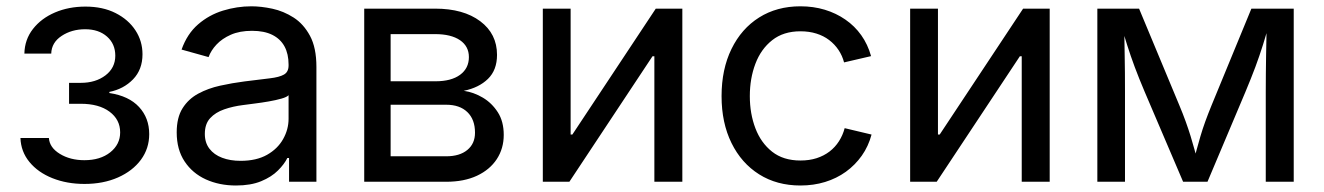

<svg xmlns="http://www.w3.org/2000/svg" viewBox="-20 -568 4138 600"><path d="M244.1 6.8Q189 6.8 143.8 -11.2Q98.6 -29.3 72 -61.8Q45.4 -94.2 43.9 -136.7H132.8Q134.8 -106.9 167 -87.2Q199.2 -67.4 243.7 -67.4Q293.5 -67.4 324.5 -92Q355.5 -116.7 355.5 -154.3Q355.5 -194.3 322.3 -219Q289.1 -243.7 232.4 -243.7H195.8V-309.1H232.4Q278.8 -309.1 309.6 -332.5Q340.3 -356 340.3 -394Q340.3 -430.7 314.5 -453.6Q288.6 -476.6 246.1 -476.6Q204.1 -476.6 172.6 -455.8Q141.1 -435.1 140.1 -400.4H56.2Q57.1 -444.3 83 -477.5Q108.9 -510.7 151.9 -529.1Q194.8 -547.4 247.1 -547.4Q301.3 -547.4 341.3 -527.1Q381.3 -506.8 403.3 -473.1Q425.3 -439.5 425.3 -398.4Q425.3 -350.6 395.8 -320.1Q366.2 -289.6 321.8 -280.8V-277.3Q382.8 -268.1 414.6 -233.6Q446.3 -199.2 446.3 -148.9Q446.3 -104 420.4 -68.8Q394.5 -33.7 348.6 -13.4Q302.7 6.8 244.1 6.8Z M717.3 11.7Q665.5 11.7 623.5 -7.3Q581.5 -26.4 556.9 -63.5Q532.2 -100.6 532.2 -154.3Q532.2 -200.7 550.5 -229.7Q568.8 -258.8 599.6 -275.4Q630.4 -292 668 -300.3Q705.6 -308.6 743.7 -313.5Q792.5 -319.8 822.8 -323.2Q853 -326.7 867.4 -335Q881.8 -343.3 881.8 -363.3V-366.2Q881.8 -399.4 869.1 -422.9Q856.4 -446.3 831.1 -459Q805.7 -471.7 767.6 -471.7Q729 -471.7 701.4 -459.5Q673.8 -447.3 656.5 -428.7Q639.2 -410.2 631.8 -389.6L547.4 -413.1Q564.9 -462.4 599.1 -491.9Q633.3 -521.5 677 -534.9Q720.7 -548.3 765.6 -548.3Q795.9 -548.3 831.1 -540.8Q866.2 -533.2 897.5 -513.2Q928.7 -493.2 948.7 -456.1Q968.8 -418.9 968.8 -358.9V0H883.3V-74.2H877.9Q868.7 -55.2 848.6 -35.2Q828.6 -15.1 796.1 -1.7Q763.7 11.7 717.3 11.7ZM731.9 -65.4Q781.2 -65.4 814.5 -84.2Q847.7 -103 864.7 -133.3Q881.8 -163.6 881.8 -196.8V-270.5Q876.5 -264.6 859.4 -259.8Q842.3 -254.9 819.8 -251Q797.4 -247.1 775.6 -244.4Q753.9 -241.7 739.7 -239.7Q708 -235.8 680.7 -226.3Q653.3 -216.8 636.7 -198.7Q620.1 -180.7 620.1 -149.4Q620.1 -122.1 634.5 -103.3Q648.9 -84.5 674.1 -75Q699.2 -65.4 731.9 -65.4Z M1118.2 0V-541H1339.8Q1428.2 -541 1480.7 -501.7Q1533.2 -462.4 1533.2 -396.5Q1533.2 -349.1 1504.9 -321.5Q1476.6 -293.9 1429.2 -284.2Q1460.4 -279.8 1488.8 -262.9Q1517.1 -246.1 1535.6 -217.3Q1554.2 -188.5 1554.2 -146.5Q1554.2 -104 1532.5 -70.8Q1510.7 -37.6 1470.5 -18.8Q1430.2 0 1374.5 0ZM1200.7 -79.6H1374.5Q1416.5 -79.6 1440.4 -99.4Q1464.4 -119.1 1464.4 -153.3Q1464.4 -194.8 1440.4 -217.8Q1416.5 -240.7 1374.5 -240.7H1200.7ZM1200.7 -314H1340.8Q1390.1 -314 1417.7 -334.2Q1445.3 -354.5 1445.3 -389.6Q1445.3 -423.3 1417.5 -442.4Q1389.6 -461.4 1339.8 -461.4H1200.7Z M2112.3 0H2024.9V-392.1H2019L1759.3 0H1676.3V-541H1763.2V-147.5H1768.6L2029.3 -541H2112.3Z M2481.4 11.7Q2407.7 11.7 2352.3 -23.2Q2296.9 -58.1 2265.9 -121.1Q2234.9 -184.1 2234.9 -267.6Q2234.9 -351.6 2265.9 -415Q2296.9 -478.5 2352.3 -513.4Q2407.7 -548.3 2481.4 -548.3Q2522 -548.3 2557.4 -537.6Q2592.8 -526.9 2621.8 -506.8Q2650.9 -486.8 2671.4 -458Q2691.9 -429.2 2702.1 -392.6L2617.7 -373Q2612.3 -394 2600.3 -411.9Q2588.4 -429.7 2571 -442.9Q2553.7 -456.1 2531.2 -463.1Q2508.8 -470.2 2481.4 -470.2Q2428.2 -470.2 2393.1 -442.4Q2357.9 -414.6 2340.6 -368.7Q2323.2 -322.8 2323.2 -267.6Q2323.2 -212.9 2340.6 -167.2Q2357.9 -121.6 2392.8 -94Q2427.7 -66.4 2481.4 -66.4Q2509.3 -66.4 2532 -73.7Q2554.7 -81.1 2572.3 -94.5Q2589.8 -107.9 2601.8 -126.7Q2613.8 -145.5 2619.6 -167.5L2703.6 -147.5Q2693.8 -110.8 2673.1 -81.5Q2652.3 -52.2 2623.3 -31.2Q2594.2 -10.3 2558.3 0.7Q2522.5 11.7 2481.4 11.7Z M3260.3 0H3172.9V-392.1H3167L2907.2 0H2824.2V-541H2911.1V-147.5H2916.5L3177.2 -541H3260.3Z M3409.2 0V-541H3539.6L3665.5 -238.8Q3676.8 -211.9 3685.3 -188.2Q3693.8 -164.6 3700.4 -143.3Q3707 -122.1 3712.6 -101.3Q3718.3 -80.6 3724.1 -59.6H3708.5Q3713.9 -79.6 3719.5 -100.1Q3725.1 -120.6 3731.4 -142.3Q3737.8 -164.1 3746.3 -187.7Q3754.9 -211.4 3766.1 -238.8L3890.6 -541H4022.9V0H3935.5V-281.2Q3935.5 -310.1 3935.8 -337.6Q3936 -365.2 3936.5 -392.6Q3937 -419.9 3937.5 -447.5Q3938 -475.1 3938.5 -503.9H3949.2Q3937.5 -462.4 3926.8 -428Q3916 -393.6 3903.1 -358.9Q3890.1 -324.2 3872.1 -281.2L3753.4 0H3677.2L3557.1 -281.2Q3539.1 -323.7 3526.1 -358.4Q3513.2 -393.1 3502.2 -427.7Q3491.2 -462.4 3479.5 -503.9H3492.7Q3493.2 -479 3493.7 -452.1Q3494.1 -425.3 3494.6 -397Q3495.1 -368.7 3495.4 -339.8Q3495.6 -311 3495.6 -281.2V0Z"/></svg>

Font: Inter 17pt
Style: Regular
Weight: 400
Version: Version 4.001;git-66647c0bb